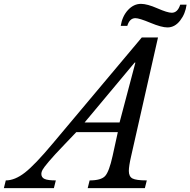

<svg xmlns="http://www.w3.org/2000/svg" viewBox="-128 -974 986 994"><path d="M551 -166Q539 -114 539 -89Q539 -60 558 -50Q577 -40 632 -40L622 0H326L336 -40Q395 -40 416 -62.5Q437 -85 455 -167L482 -290H267L204 -224Q152 -170 125 -138Q98 -106 92 -94.5Q86 -83 86 -74Q86 -55 103 -47.5Q120 -40 161 -40L151 0H-108L-98 -40Q-51 -40 1 -80.5Q53 -121 145 -231L606 -780H690ZM310 -340H491L573 -650H569ZM497 -840Q505 -890 534.5 -922Q564 -954 602 -954Q634 -954 686.5 -931Q739 -908 761 -908Q792 -908 805 -950H838Q832 -903 804.5 -867.5Q777 -832 739 -832Q708 -832 650.5 -856Q593 -880 573 -880Q543 -880 531 -840Z"/></svg>

Font: Libre Baskerville
Style: Italic
Weight: 400
Italic angle: -15°
Designer: Pablo Impallari, Rodrigo Fuenzalida
Foundry: Pablo Impallari, Rodrigo Fuenzalida
Version: Version 1.051;Glyphs 3.2.3 (3260)